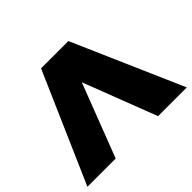

<svg xmlns="http://www.w3.org/2000/svg" viewBox="-151 -926 1153 1153"><g transform="rotate(-45 425.0 -350.0)"><path d="M243 0H3L309 -700H541L847 0H603L423 -468Z"/></g></svg>

Font: Montserrat-Alt1 Black
Style: Regular
Weight: 900
Designer: Differentunic
Foundry: Differentunic
Version: Version 7.222